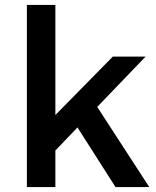

<svg xmlns="http://www.w3.org/2000/svg" viewBox="-20 -762 636 782"><path d="M588 0H450.5L295.5 -243L205.5 -149V0H89.5V-742H205.5V-293.5L439.5 -531.5H573L376 -326.5Z"/></svg>

Font: Argentum Novus Medium
Style: Regular
Weight: 500
Designer: Julieta Ulanovsky (font) & Cristiano Sobral (main changes)
Foundry: Julieta Ulanovsky (font) & Cristiano Sobral (main changes)
Version: Version 3.00;November 27, 2020;FontCreator 13.0.0.2655 64-bi